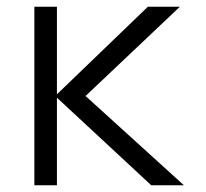

<svg xmlns="http://www.w3.org/2000/svg" viewBox="-20 -550 613 570"><path d="M429 0 149 -260V0H82V-530H149V-270L419 -530H514L234 -265L526 0Z"/></svg>

Font: Geist Light
Style: Regular
Weight: 400
Designer: Basement.studio, Andrés Briganti, Mateo Zaragoza
Foundry: Basement.studio, Vercel, Andrés Briganti, Guido Ferreyra, Mateo Zaragoza
Version: Version 1.401